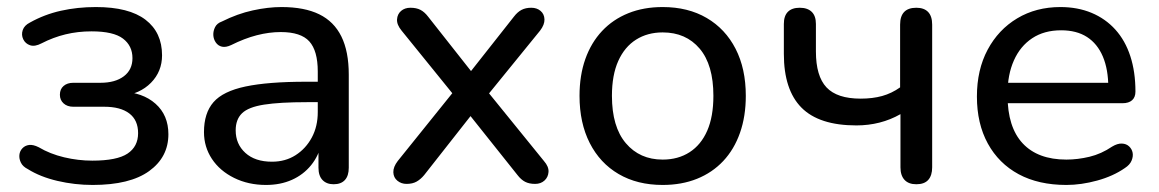

<svg xmlns="http://www.w3.org/2000/svg" viewBox="-20 -516 3289 545"><path d="M243 9Q192 9 143 -2.5Q94 -14 59 -36Q45 -43 39.5 -54Q34 -65 35 -76Q36 -87 43.5 -95Q51 -103 62.5 -104.5Q74 -106 90 -98Q122 -79 162 -69.5Q202 -60 242 -60Q312 -60 342 -80Q372 -100 372 -138Q372 -175 347 -194Q322 -213 276 -213H188Q171 -213 160.5 -222.5Q150 -232 150 -247Q150 -263 160.5 -272Q171 -281 188 -281H265Q307 -281 331.5 -299.5Q356 -318 356 -351Q356 -386 329 -406.5Q302 -427 240 -427Q201 -427 166 -418.5Q131 -410 98 -393Q79 -383 65.5 -387.5Q52 -392 46 -404.5Q40 -417 44.5 -430.5Q49 -444 65 -452Q106 -475 153 -485.5Q200 -496 252 -496Q346 -496 393 -460Q440 -424 440 -359Q440 -313 408.5 -281Q377 -249 324 -243V-256Q385 -254 421.5 -221.5Q458 -189 458 -135Q458 -70 403.5 -30.5Q349 9 243 9Z M735 9Q685 9 644.5 -11Q604 -31 581.5 -65Q559 -99 559 -141Q559 -195 586 -226Q613 -257 677 -270.5Q741 -284 849 -284H896V-226H851Q774 -226 729.5 -219Q685 -212 667 -194.5Q649 -177 649 -146Q649 -107 676.5 -82Q704 -57 752 -57Q790 -57 819 -75.5Q848 -94 865 -125.5Q882 -157 882 -198V-313Q882 -372 858 -398.5Q834 -425 777 -425Q744 -425 709 -416Q674 -407 636 -388Q621 -381 610 -383.5Q599 -386 592.5 -395.5Q586 -405 585.5 -416.5Q585 -428 590.5 -439Q596 -450 610 -455Q654 -477 697.5 -486.5Q741 -496 779 -496Q844 -496 886 -475.5Q928 -455 949 -412.5Q970 -370 970 -304V-40Q970 -17 959 -5Q948 7 927 7Q907 7 895.5 -5Q884 -17 884 -40V-111H893Q885 -74 863 -47Q841 -20 808.5 -5.5Q776 9 735 9Z M1134 6Q1119 6 1108 -3Q1097 -12 1096.5 -27Q1096 -42 1109 -59L1282 -274V-229L1120 -429Q1106 -446 1107 -461Q1108 -476 1118.5 -485Q1129 -494 1145 -494Q1162 -494 1173.5 -488Q1185 -482 1195 -469L1333 -294H1301L1439 -469Q1449 -482 1460.5 -488Q1472 -494 1488 -494Q1504 -494 1514.5 -485Q1525 -476 1525.5 -461Q1526 -446 1513 -429L1352 -231V-271L1524 -59Q1538 -43 1537 -28Q1536 -13 1525.5 -3.5Q1515 6 1499 6Q1482 6 1470.5 0Q1459 -6 1449 -19L1300 -206H1331L1184 -19Q1174 -7 1162.5 -0.5Q1151 6 1134 6Z M1861 9Q1789 9 1736 -22Q1683 -53 1654 -110Q1625 -167 1625 -244Q1625 -302 1641.5 -348.5Q1658 -395 1689 -428Q1720 -461 1763.5 -478.5Q1807 -496 1861 -496Q1933 -496 1986 -465Q2039 -434 2068 -377.5Q2097 -321 2097 -244Q2097 -186 2080.5 -139Q2064 -92 2033 -59Q2002 -26 1958.5 -8.5Q1915 9 1861 9ZM1861 -63Q1905 -63 1937.5 -84Q1970 -105 1987.5 -145Q2005 -185 2005 -244Q2005 -332 1966 -378Q1927 -424 1861 -424Q1818 -424 1785.5 -403.5Q1753 -383 1735 -343Q1717 -303 1717 -244Q1717 -156 1756.5 -109.5Q1796 -63 1861 -63Z M2581 7Q2559 7 2547.5 -5.5Q2536 -18 2536 -41V-192Q2508 -176 2476.5 -168Q2445 -160 2411 -160Q2305 -160 2255 -210.5Q2205 -261 2205 -363V-448Q2205 -471 2216.5 -482.5Q2228 -494 2250 -494Q2272 -494 2284 -482.5Q2296 -471 2296 -448V-370Q2296 -300 2326 -268Q2356 -236 2423 -236Q2457 -236 2484 -243.5Q2511 -251 2535 -268V-446Q2535 -494 2581 -494Q2603 -494 2614.5 -482Q2626 -470 2626 -446V-41Q2626 -18 2615 -5.5Q2604 7 2581 7Z M3007 9Q2928 9 2871.5 -21.5Q2815 -52 2784 -108.5Q2753 -165 2753 -242Q2753 -318 2783.5 -375Q2814 -432 2867.5 -464Q2921 -496 2990 -496Q3039 -496 3078.5 -479.5Q3118 -463 3146 -432Q3174 -401 3188.5 -356.5Q3203 -312 3203 -256Q3203 -240 3193.5 -231.5Q3184 -223 3166 -223H2824V-281H3143L3126 -267Q3126 -319 3110.5 -355.5Q3095 -392 3065.5 -411Q3036 -430 2992 -430Q2944 -430 2910 -407.5Q2876 -385 2858 -344.5Q2840 -304 2840 -251V-245Q2840 -155 2883 -109Q2926 -63 3007 -63Q3039 -63 3072.5 -71Q3106 -79 3137 -100Q3152 -109 3164.5 -108.5Q3177 -108 3185 -100.5Q3193 -93 3195 -82.5Q3197 -72 3192 -60Q3187 -48 3173 -39Q3140 -16 3094.5 -3.5Q3049 9 3007 9Z"/></svg>

Font: Nunito Medium
Style: Regular
Weight: 500
Designer: Vernon Adams
Foundry: Vernon Adams
Version: Version 3.601